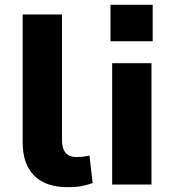

<svg xmlns="http://www.w3.org/2000/svg" viewBox="-20 -765 722 796"><path d="M261 11Q169 11 121.5 -37Q74 -85 74 -174V-705H237V-186Q237 -162 243.5 -146Q250 -130 263 -122Q276 -114 296 -114Q311 -114 324 -115.5Q337 -117 351 -120L364 -6Q338 3 315.5 7Q293 11 261 11Z M438 -594V-745H613V-594ZM445 0V-503H608V0Z"/></svg>

Font: Nunito Sans 7pt ExtraBold
Style: Regular
Weight: 800
Designer: Vernon Adams
Foundry: Vernon Adams
Version: Version 3.101;gftools[0.9.27]